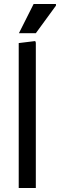

<svg xmlns="http://www.w3.org/2000/svg" viewBox="-20 -934 298 954"><path d="M73 0V-720L155 -730L158 -722V0ZM74 -769 147 -914H258V-906L158 -769Z"/></svg>

Font: Fustat Medium
Style: Regular
Weight: 500
Designer: Mohamed Gaber, Khaled Hosny, Laura Garcia Mut
Foundry: Kief Type Foundry, Alif Type Foundry, Hard Type Foundry
Version: Version 1.007